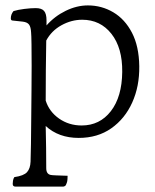

<svg xmlns="http://www.w3.org/2000/svg" viewBox="-20 -575 575 710"><path d="M37 115Q27 115 27 105Q27 101 28 93.5Q29 86 33 80Q68 75 80 61.5Q92 48 93 23Q94 1 94.5 -42.5Q95 -86 95.5 -138.5Q96 -191 96.5 -242.5Q97 -294 97 -332Q97 -375 96.5 -410.5Q96 -446 95 -455Q94 -475 87.5 -484Q81 -493 64 -495L27 -499Q20 -499 20 -507Q20 -522 30 -534Q46 -539 70 -542Q94 -545 112 -545Q134 -545 143 -534.5Q152 -524 152 -500Q152 -490 152 -481Q182 -515 223 -535Q264 -555 305 -555Q356 -555 399 -529.5Q442 -504 468 -454Q494 -404 495 -330Q496 -256 469 -196Q442 -136 391.5 -100.5Q341 -65 271 -65Q197 -65 149 -109Q150 -68 150.5 -28.5Q151 11 151 47Q151 69 168 72Q173 73 187 73.5Q201 74 214.5 74.5Q228 75 230 75Q230 80 229.5 88Q229 96 227 101Q224 111 220 113Q216 115 214 115ZM149 -203Q162 -162 198.5 -136.5Q235 -111 282 -111Q349 -111 390 -164Q431 -217 432 -309Q433 -398 392 -450Q351 -502 284 -502Q244 -502 207 -481.5Q170 -461 151 -425Q149 -315 149 -203Z"/></svg>

Font: Gowun Batang
Style: Regular
Weight: 400
Designer: Yanghee Ryu
Foundry: Yanghee Ryu
Version: Version 2.000